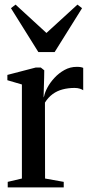

<svg xmlns="http://www.w3.org/2000/svg" viewBox="-20 -813 399 833"><path d="M13.5 0V-24L75 -38.5V-446.5L12 -465V-488L135 -520H157L172 -508L171.5 -475.5L169 -390L171.5 -396Q174.5 -412 186 -433.5Q197.5 -455 216.5 -475.5Q235.5 -496 260 -509.5Q284.5 -523 313 -523Q323.5 -523 330.2 -521.8Q337 -520.5 341 -518.5V-421.5Q336.5 -425 326.8 -428.2Q317 -431.5 303.5 -431.5Q276 -431.5 252 -425.2Q228 -419 208.8 -405Q189.5 -391 175 -368L175.5 -38.5L256.5 -24V0ZM146.5 -587 27.5 -777.5 47.5 -793 181.5 -670 316 -793 336 -777.5 217 -587Z"/></svg>

Font: Merriweather 120pt
Style: Regular
Weight: 400
Version: Version 2.100